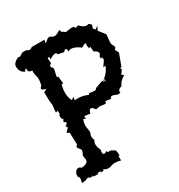

<svg xmlns="http://www.w3.org/2000/svg" viewBox="-146 -692 736 791"><g transform="rotate(-30 222.0 -296.0)"><path d="M142.6 1Q130.9 1 121.6 -6.3L117.7 0H106L106.4 -5.4L92.3 -4.4L94.2 0H71.3L70.8 -5.9Q65.9 -2.4 60.5 -2.4Q56.6 -2.4 54.4 -5.1Q52.2 -7.8 48.3 -7.8Q43.5 -7.8 33.7 -2.4L16.6 -1L20.5 -18.1Q20.5 -28.3 14.2 -33.2Q14.2 -46.4 20 -54.4Q25.9 -62.5 35.6 -62.5Q42 -62.5 46.9 -56.2Q79.1 -58.1 79.1 -75.7L76.2 -97.7Q84 -109.9 84 -118.2Q84 -123.5 77.9 -129.6Q71.8 -135.7 71.8 -138.7Q71.8 -144 78.6 -149.4L76.7 -205.6Q66.4 -209 66.4 -212.9Q66.4 -215.3 73.2 -220.7Q80.1 -226.1 80.1 -229Q80.1 -232.9 74.7 -236.8Q85.9 -243.7 85.9 -248Q85.9 -252.9 76.2 -255.9L82.5 -269L77.1 -271L74.7 -283.7Q74.7 -291 79.6 -292.5L79.1 -308.6L68.8 -306.6L72.3 -342.3Q68.8 -356.9 68.8 -402.8L84.5 -410.6Q64.5 -414.6 64.5 -421.9Q64.5 -426.3 72.3 -432.1Q76.7 -448.2 76.7 -461.9Q76.7 -471.7 71.3 -490.2V-504.9Q53.2 -505.4 53.2 -518.1L54.2 -525.4Q44.9 -523.4 44.9 -515.1Q21 -523.9 21 -552.2Q21 -564.5 34.7 -574.2Q44.4 -581.1 50.3 -581.1L56.2 -579.6L72.8 -589.8H91.8Q98.1 -584 105 -584Q110.8 -584 117.7 -589.8H177.7L175.3 -574.2L194.8 -589.4H204.6Q213.9 -581.5 223.6 -581.5Q229.5 -581.5 239 -587.2Q248.5 -592.8 250.5 -592.8Q253.4 -592.8 253.4 -588.9Q253.4 -580.6 261.7 -579.6L270 -572.8L296.9 -576.7L311 -575.2Q311 -567.4 315.4 -567.4L327.6 -571.8Q343.8 -553.2 358.9 -553.2L368.7 -555.2L378.4 -545.9L374 -529.8L380.4 -521L396 -530.3L386.2 -512.7L410.2 -481.4L406.7 -444.3Q406.7 -435.5 410.9 -429.7Q415 -423.8 415 -418.5Q415 -413.1 408.2 -409.2L417.5 -390.6L397 -334.5Q389.6 -332 389.6 -329.6L393.6 -325.2L379.9 -306.6L389.6 -299.3Q366.2 -286.6 357.4 -265.6Q338.9 -259.8 338.9 -249.5L339.8 -243.7L325.7 -243.2Q311 -250.5 303.2 -250.5Q294.9 -250.5 294.9 -241.7L267.6 -245.1L268.6 -240.7Q268.6 -235.4 258.8 -235.4L237.8 -238.3L218.8 -234.9Q209 -249.5 202.1 -249.5Q194.3 -249.5 189.5 -231.4L162.6 -234.9L163.6 -222.2L153.3 -227.1Q147 -213.9 147 -194.8L150.9 -169.9Q150.9 -163.1 148.2 -158.4Q145.5 -153.8 145.5 -147.5Q145.5 -139.6 149.9 -128.9Q144 -121.6 144 -110.8Q144 -98.1 151.9 -83L150.4 -70.3Q150.4 -59.6 157.2 -59.6Q161.6 -59.6 169.9 -64.9L172.4 -58.1H187L202.1 -49.3Q207.5 -49.3 207.5 -21L202.1 -22.5L203.1 -1Q187.5 -5.4 175.3 -5.4Q165.5 -5.4 157.7 -2.2Q149.9 1 142.6 1ZM222.7 -301.3 228.5 -307.6Q236.8 -304.2 250.5 -304.2Q262.2 -304.2 262.2 -311L299.3 -324.2L303.2 -315.9L305.7 -328.1L310.5 -309.6V-328.1Q333.5 -345.7 342.3 -371.6L331.1 -370.1L349.1 -396L347.2 -408.7L340.8 -405.3L340.3 -417Q347.2 -422.9 347.2 -428.7Q347.2 -438.5 329.1 -446.3L327.1 -469.7L319.8 -467.8L316.9 -481.4L318.8 -488.8Q318.8 -492.2 315.4 -492.2Q310.5 -492.2 296.4 -483.9Q272 -502.4 254.4 -502.4Q246.6 -502.4 239.7 -498.5Q238.8 -513.2 233.9 -513.2Q230 -513.2 222.7 -504.9L194.8 -510.3Q194.8 -518.6 187.5 -518.6Q178.7 -518.6 159.2 -506.8L159.7 -513.2Q159.7 -519 156.2 -519L151.4 -517.1L153.3 -492.2Q144 -490.2 144 -477.5Q152.3 -474.6 152.3 -464.4L145.5 -434.6Q145.5 -429.2 149.4 -429.2L151.4 -429.7L155.3 -394.5L148.4 -396Q142.1 -380.4 142.1 -356.9Q142.1 -334.5 151.4 -317.9L164.6 -326.2L161.1 -311.5L173.8 -312Q201.7 -312 222.7 -301.3Z"/></g></svg>

Font: Truetypewriter PolyglOTT
Style: Regular
Weight: 400
Designer: Sergey Beatoff a.k.a. Sam_T
Version: Version 3.76